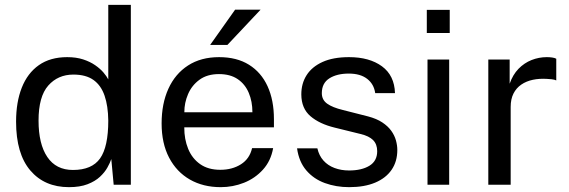

<svg xmlns="http://www.w3.org/2000/svg" viewBox="-20 -763 2352 793"><path d="M264.8 10Q164 10 105.2 -59Q46.4 -128 46.4 -260.7Q46.4 -341.2 70 -401Q93.6 -460.9 140.5 -493.9Q187.5 -527 257.6 -527Q294.8 -527 323.5 -517.6Q352.2 -508.2 373.1 -493.7Q394 -479.2 407.4 -463.5Q420.7 -447.8 427.2 -435V-743H520.4V0H449.5L439.7 -106Q434.6 -90.8 423.6 -71.1Q412.7 -51.4 392.8 -32.8Q372.9 -14.2 341.5 -2.1Q310.1 10 264.8 10ZM281.3 -61Q359.6 -61 393.4 -108.8Q427.2 -156.6 427.2 -265Q426.5 -325.4 411.9 -367.9Q397.3 -410.4 366.1 -432.7Q334.8 -455 283.2 -455Q219.4 -455 179.3 -409.6Q139.2 -364.2 139.2 -265Q139.2 -168.1 175.4 -114.6Q211.5 -61 281.3 -61Z M741.1 -237Q740.9 -187.9 757.2 -148.2Q773.4 -108.6 806.6 -85.1Q839.7 -61.7 889.9 -61.7Q939.4 -61.7 975.2 -84.5Q1011.1 -107.3 1021.1 -151.1H1108.1Q1098.8 -98.5 1066.2 -62.5Q1033.7 -26.5 987.8 -8.2Q941.9 10 891.6 10Q819.3 10 764.3 -21.4Q709.3 -52.9 678.4 -111.9Q647.5 -170.9 647.5 -253.3Q647.5 -334.9 675.5 -396.5Q703.5 -458.2 756.7 -492.6Q809.8 -527 885 -527Q958 -527 1008.4 -495.6Q1058.8 -464.2 1085.1 -406.8Q1111.4 -349.3 1111.4 -270.8V-237ZM741.4 -299.4H1022.5Q1022.5 -343.8 1007.4 -379.6Q992.3 -415.4 961.7 -436.2Q931.1 -457 884.3 -457Q835.8 -457 804 -433.7Q772.2 -410.5 756.7 -374.2Q741.1 -337.9 741.4 -299.4ZM951 -723H1056.2L919.3 -577.5H848Z M1422.1 10Q1368.1 10 1321.8 -6.9Q1275.5 -23.7 1245.1 -59.3Q1214.6 -94.9 1206.9 -150.4H1290.8Q1297.7 -120.1 1316 -99.8Q1334.3 -79.4 1361.6 -69.2Q1389 -58.9 1421.7 -58.9Q1473.9 -58.9 1505.9 -78.5Q1537.9 -98.1 1537.9 -138.5Q1537.9 -167.1 1521.1 -184.2Q1504.3 -201.3 1469 -209.6L1362 -236Q1299.5 -251.2 1262.2 -283.1Q1224.9 -315 1224.5 -372.7Q1224.3 -417.8 1246.3 -452.5Q1268.3 -487.2 1312.2 -507.1Q1356.1 -527 1421.5 -527Q1505.8 -527 1557.5 -489.2Q1609.1 -451.4 1611.4 -378.3H1529.7Q1524.5 -415.6 1496.5 -437.3Q1468.4 -459.1 1420.6 -459.1Q1371.3 -459.1 1340.2 -439.3Q1309.2 -419.5 1309.2 -378.2Q1309.2 -350.6 1331.3 -334.8Q1353.4 -319 1396.2 -308.7L1499.8 -282.3Q1535.7 -272.9 1559 -257.3Q1582.4 -241.8 1596 -222.8Q1609.6 -203.8 1615.3 -183.2Q1621 -162.5 1621 -143.6Q1621 -96 1597.4 -61.7Q1573.9 -27.4 1529.5 -8.7Q1485.1 10 1422.1 10Z M1835.2 -517V0H1745.7V-517ZM1837.5 -722.3V-626.6H1742.8V-722.3Z M1996.8 0V-517H2085V-417.3Q2098 -454.5 2121.5 -478.8Q2145.1 -503 2175.3 -515Q2205.6 -527 2238.2 -527Q2249.5 -527 2260.4 -525.5Q2271.2 -524 2277.5 -520.4V-430.9Q2270.1 -434.4 2258.3 -435.7Q2246.6 -437 2238.5 -437.2Q2207.6 -439.1 2180.6 -433.4Q2153.6 -427.7 2133 -413.6Q2112.4 -399.5 2100.8 -376.7Q2089.2 -353.8 2089.2 -321.5V0Z"/></svg>

Font: Public Sans Thin
Style: Regular
Weight: 100
Designer: The Public Sans project authors (U.S. Web Design System). Libre Franklin designed by Pablo Impallari and Rodrigo Fuenzal
Version: Version 1.008